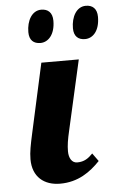

<svg xmlns="http://www.w3.org/2000/svg" viewBox="-55 -810 523 858"><g transform="rotate(-5 206.5 -381.0)"><path d="M347 -624C382 -624 413 -655 413 -718C413 -755 393 -772 363 -772C321 -772 297 -728 297 -677C297 -640 317 -624 347 -624ZM147 -624C181 -624 213 -655 213 -718C213 -755 193 -772 163 -772C121 -772 97 -728 97 -677C97 -640 117 -624 147 -624ZM180 10C261 10 316 -30 360 -76L334 -112C315 -92 296 -78 264 -78C240 -78 227 -101 227 -131C227 -158 231 -183 241 -226L311 -536H143L74 -222C64 -176 57 -143 57 -110C57 -31 108 10 180 10Z"/></g></svg>

Font: Noto Serif SemiCondensed Extra
Style: Italic
Weight: 800
Width: 4
Italic angle: -12°
Designer: Monotype Design Team
Foundry: Monotype Imaging Inc.
Version: Version 1.901